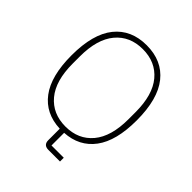

<svg xmlns="http://www.w3.org/2000/svg" viewBox="-232 -855 1150 1150"><g transform="rotate(45 343.0 -280.0)"><path d="M468 150H370Q328 150 328 109V12Q203 7 135 -83.5Q67 -174 67 -349Q67 -529 139.5 -619.5Q212 -710 343 -710Q474 -710 546.5 -619.5Q619 -529 619 -349Q619 -176 552 -86Q485 4 364 11V118H468ZM343 -21Q452 -21 515.5 -97Q579 -173 579 -319V-379Q579 -525 515.5 -601Q452 -677 343 -677Q234 -677 170.5 -601Q107 -525 107 -379V-319Q107 -173 170.5 -97Q234 -21 343 -21Z"/></g></svg>

Font: IBM Plex Sans Hebrew ExtraLight
Style: Regular
Weight: 200
Designer: Mike Abbink, Paul van der Laan, Pieter van Rosmalen, Yanek Iontef
Foundry: Bold Monday
Version: Version 1.2